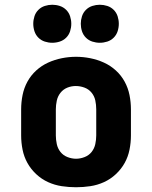

<svg xmlns="http://www.w3.org/2000/svg" viewBox="-20 -780 640 808"><path d="M300 8Q270 8 240 3.5Q210 -1 182.5 -13.5Q155 -26 132.5 -47Q110 -68 95.5 -94Q81 -120 75 -150Q69 -180 69 -210V-320Q69 -350 75 -380Q81 -410 95.5 -436.5Q110 -463 132.5 -483.5Q155 -504 182.5 -516.5Q210 -529 240 -535Q270 -541 300 -541Q330 -541 360 -535Q390 -529 417.5 -516.5Q445 -504 467.5 -483.5Q490 -463 504.5 -436.5Q519 -410 525 -380Q531 -350 531 -320V-210Q531 -180 525 -150Q519 -120 504.5 -94Q490 -68 467.5 -47Q445 -26 417.5 -13.5Q390 -1 360 3.5Q330 8 300 8ZM300 -112Q318 -112 336 -119Q354 -126 365.5 -140.5Q377 -155 381 -173.5Q385 -192 385 -210V-320Q385 -339 381 -357.5Q377 -376 365 -390.5Q353 -405 335 -411.5Q317 -418 299 -418Q280 -418 263 -411Q246 -404 234.5 -389.5Q223 -375 219 -356.5Q215 -338 215 -320V-210Q215 -192 219 -173.5Q223 -155 234.5 -140.5Q246 -126 264 -119Q282 -112 300 -112ZM400 -600Q384 -600 368.5 -605Q353 -610 341.5 -621.5Q330 -633 325 -648.5Q320 -664 320 -680Q320 -696 325 -711.5Q330 -727 341.5 -738.5Q353 -750 368.5 -755Q384 -760 400 -760Q416 -760 431.5 -755Q447 -750 458.5 -738.5Q470 -727 475 -711.5Q480 -696 480 -680Q480 -664 475 -648.5Q470 -633 458.5 -621.5Q447 -610 431.5 -605Q416 -600 400 -600ZM200 -600Q184 -600 168.5 -605Q153 -610 141.5 -621.5Q130 -633 125 -648.5Q120 -664 120 -680Q120 -696 125 -711.5Q130 -727 141.5 -738.5Q153 -750 168.5 -755Q184 -760 200 -760Q216 -760 231.5 -755Q247 -750 258.5 -738.5Q270 -727 275 -711.5Q280 -696 280 -680Q280 -664 275 -648.5Q270 -633 258.5 -621.5Q247 -610 231.5 -605Q216 -600 200 -600Z"/></svg>

Font: Iosevka Curly Heavy Extended
Style: Regular
Weight: 900
Width: 7
Monospace: yes
Designer: Belleve Invis
Foundry: Belleve Invis
Version: Version 11.1.0; ttfautohint (v1.8.3)